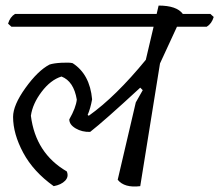

<svg xmlns="http://www.w3.org/2000/svg" viewBox="-20 -669 788 690"><path d="M27 -249Q27 -291 71.5 -353Q116 -415 158 -437Q173 -442 201.5 -443.5Q230 -445 241 -442Q303 -402 311 -312Q305 -279 295 -256L299 -253Q396 -322 504 -454L532 -573H21L9 -584Q16 -608 34 -619H543L550 -649Q615 -649 637 -619H736L748 -608Q741 -584 723 -573H616L555 -441L484 0Q427 7 403 -23L468 -301L493 -345L484 -354Q353 -233 304 -195Q275 -194 252 -207.5Q229 -221 229 -240Q253 -282 256 -311Q245 -377 201 -394Q162 -382 129.5 -339Q97 -296 91 -253Q108 -118 220 -53Q228 -34 214 -19.5Q200 -5 173 0Q100 -52 63.5 -120Q27 -188 27 -249Z"/></svg>

Font: Tillana
Style: Regular
Weight: 400
Designer: Lipi Raval (Devanagari, Latin), Jonny Pinhorn (Latin)
Foundry: Indian Type Foundry
Version: Version 2.003;PS 1.0;hotconv 1.0.79;makeotf.lib2.5.61930; tt